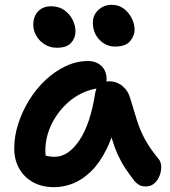

<svg xmlns="http://www.w3.org/2000/svg" viewBox="-20 -766 703 796"><path d="M205 10Q155 10 118 -10Q81 -30 60 -66.5Q39 -103 39 -151Q39 -201 55.5 -252.5Q72 -304 101 -351Q130 -398 169 -434.5Q208 -471 253 -492Q298 -513 345 -513Q378 -513 400 -493Q422 -473 422 -436Q422 -432 421 -428Q426 -429 430 -429Q464 -429 488 -409Q512 -389 520 -358Q535 -308 548 -266.5Q561 -225 581.5 -187.5Q602 -150 636 -109Q648 -95 648.5 -76Q649 -57 641.5 -37.5Q634 -18 619.5 -5.5Q605 7 584 7Q567 7 556.5 0.5Q546 -6 538 -15Q517 -42 500 -67.5Q483 -93 469 -123.5Q455 -154 443 -194Q443 -195 442 -196Q433 -170 422 -148Q393 -90 357.5 -55.5Q322 -21 283 -5.5Q244 10 205 10ZM380 -399Q321 -388 275 -352Q225 -312 196.5 -256.5Q168 -201 168 -141Q168 -131 169 -121Q185 -116 207 -116Q263 -116 309 -184Q355 -252 375 -382Q377 -391 380 -399ZM457 -573Q419 -573 392 -601.5Q365 -630 365 -672Q365 -704 388 -725Q411 -746 443 -746Q473 -746 494 -729.5Q515 -713 526.5 -689.5Q538 -666 538 -643Q538 -618 519.5 -595.5Q501 -573 457 -573ZM216 -568Q188 -568 166 -581.5Q144 -595 131 -617Q118 -639 118 -663Q118 -698 138 -719Q158 -740 192 -740Q224 -740 246.5 -724Q269 -708 281 -684Q293 -660 293 -636Q293 -609 275 -588.5Q257 -568 216 -568Z"/></svg>

Font: Shantell Sans Light SemiBold
Style: Regular
Weight: 600
Version: Version 1.008;[ac192a2d6]